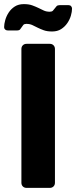

<svg xmlns="http://www.w3.org/2000/svg" viewBox="-30 -913 370 933"><path d="M99 0Q88 0 81 -7Q74 -14 74 -25V-675Q74 -686 81 -693Q88 -700 99 -700H212Q223 -700 230 -693Q237 -686 237 -675V-25Q237 -14 230 -7Q223 0 212 0ZM223 -760Q199 -760 182.5 -766Q166 -772 153 -778.5Q140 -785 127.5 -791Q115 -797 98 -797Q88 -797 83.5 -792Q79 -787 75.5 -781Q72 -775 67.5 -770Q63 -765 54 -765H8Q0 -765 -5 -769.5Q-10 -774 -10 -781Q-10 -796 -4.5 -815.5Q1 -835 12.5 -852.5Q24 -870 42 -881.5Q60 -893 86 -893Q110 -893 126.5 -887Q143 -881 156.5 -874.5Q170 -868 182.5 -862Q195 -856 212 -856Q222 -856 227 -861Q232 -866 236 -872Q240 -878 245 -883Q250 -888 260 -888H303Q311 -888 315.5 -883Q320 -878 320 -871Q320 -856 314.5 -837Q309 -818 297 -800.5Q285 -783 267 -771.5Q249 -760 223 -760Z"/></svg>

Font: Fz Rubik SemBd
Style: Regular
Weight: 600
Designer: Hubert and Fischer
Foundry: Hubert and Fischer
Version: Vit hóa bi FontZin.com